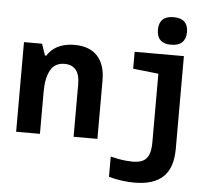

<svg xmlns="http://www.w3.org/2000/svg" viewBox="-64 -848 1328 1165"><g transform="rotate(5 600.0 -265.5)"><path d="M55 0V-546H165L189 -476H197Q214 -503 238 -520.5Q262 -538 293.5 -547Q325 -556 362 -556Q454 -556 502 -504.5Q550 -453 550 -356V0H405V-319Q405 -379 381 -407.5Q357 -436 312 -436Q253 -436 226.5 -388Q200 -340 200 -257V0ZM796 245Q760 245 719 239.5Q678 234 640 223V100Q664 106 688.5 110.5Q713 115 735.5 117Q758 119 774 119Q814 119 838 106.5Q862 94 873 66Q884 38 884 -9V-426L729 -443V-546H1029V19Q1029 135 971 190Q913 245 796 245ZM945 -608Q902 -608 880 -629Q858 -650 858 -692Q858 -733 880 -754.5Q902 -776 947 -776Q991 -776 1013 -755Q1035 -734 1035 -693Q1035 -652 1012.5 -630Q990 -608 945 -608Z"/></g></svg>

Font: Noto Sans Mono
Style: Bold
Weight: 700
Designer: Monotype Design Team
Foundry: Monotype Imaging Inc.
Version: Version 2.014